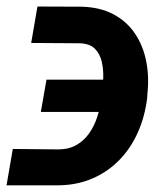

<svg xmlns="http://www.w3.org/2000/svg" viewBox="-53 -555 502 582"><path d="M-14.2 -103.5 122.6 -102.1Q155.8 -102.1 179.2 -115.7Q202.6 -129.4 218 -151.9Q233.4 -174.3 242.2 -201.9Q251 -229.5 254.9 -257.8L256.8 -272Q259.3 -293.9 260 -319.3Q260.7 -344.7 255.4 -368.2Q250 -391.6 234.9 -407Q219.7 -422.4 190.4 -423.8L41.5 -424.8L60.5 -535.2L194.3 -534.7Q250.5 -533.2 290.8 -511.7Q331.1 -490.2 355.7 -453.9Q380.4 -417.5 389.9 -370.8Q399.4 -324.2 394 -272.5L393.1 -257.8Q386.2 -201.2 364.5 -152.8Q342.8 -104.5 307.4 -68.6Q272 -32.7 224.1 -12.7Q176.3 7.3 117.2 6.8H-33.2ZM70.8 -215.8 87.9 -313.5H314.9L297.9 -215.8Z"/></svg>

Font: Roboto
Style: Bold Italic
Weight: 700
Italic angle: -12°
Designer: Christian Robertson
Foundry: Google
Version: Version 3.0